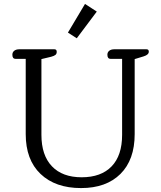

<svg xmlns="http://www.w3.org/2000/svg" viewBox="-20 -946 821 978"><path d="M326 -780 413 -926 473 -887 371 -751ZM111 -263V-646H60Q43 -646 43 -667Q43 -680 52.5 -687.5Q62 -695 79 -695H257Q269 -695 269 -682Q269 -672 262.5 -666.5Q256 -661 241 -657L191 -645V-259Q191 -155 244.5 -99Q298 -43 396 -43Q495 -43 548.5 -98.5Q602 -154 602 -259V-646H544Q527 -646 527 -667Q527 -680 536.5 -687.5Q546 -695 563 -695H726Q738 -695 738 -683Q738 -667 712 -659L666 -645V-263Q666 -132 593.5 -60Q521 12 393 12Q262 12 186.5 -60Q111 -132 111 -263Z"/></svg>

Font: Maitree
Style: Regular
Weight: 400
Designer: CadsonDemak Team
Foundry: CadsonDemak
Version: Version 1.000